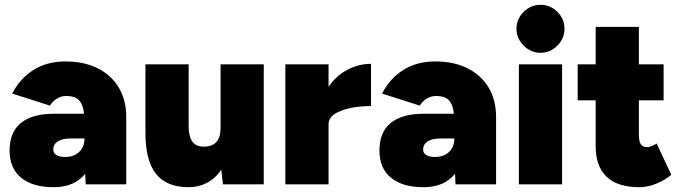

<svg xmlns="http://www.w3.org/2000/svg" viewBox="-20 -768 2842 800"><path d="M335 -44Q290 12 204 12Q116 12 68 -27.5Q20 -67 20 -141Q20 -218 67.5 -256Q115 -294 204 -294H330Q327 -330 310.5 -349Q294 -368 256 -368Q215 -368 188 -328L31 -378Q63 -441 119.5 -476.5Q176 -512 252 -512Q331 -512 388 -483Q445 -454 475.5 -402Q506 -350 506 -281V0H337ZM251 -114Q288 -114 310 -135Q332 -156 332 -191H275Q240 -191 221 -179Q202 -167 202 -145Q202 -130 215 -122Q228 -114 251 -114Z M902 -61Q878 -25 843 -6.5Q808 12 766 12Q674 12 630 -43.5Q586 -99 586 -214V-500H766V-244Q766 -199 781.5 -178Q797 -157 829 -157Q899 -157 899 -234V-500H1079V0H909Z M1169 -500H1349V-406Q1380 -452 1427 -477Q1474 -502 1526 -502V-326Q1451 -326 1400 -306Q1349 -286 1349 -251V0H1169Z M1876 -44Q1831 12 1745 12Q1657 12 1609 -27.5Q1561 -67 1561 -141Q1561 -218 1608.5 -256Q1656 -294 1745 -294H1871Q1868 -330 1851.5 -349Q1835 -368 1797 -368Q1756 -368 1729 -328L1572 -378Q1604 -441 1660.5 -476.5Q1717 -512 1793 -512Q1872 -512 1929 -483Q1986 -454 2016.5 -402Q2047 -350 2047 -281V0H1878ZM1792 -114Q1829 -114 1851 -135Q1873 -156 1873 -191H1816Q1781 -191 1762 -179Q1743 -167 1743 -145Q1743 -130 1756 -122Q1769 -114 1792 -114Z M2142 -500H2322V0H2142ZM2132 -648Q2132 -689 2162 -718.5Q2192 -748 2232 -748Q2273 -748 2302.5 -718.5Q2332 -689 2332 -648Q2332 -608 2302.5 -578Q2273 -548 2232 -548Q2192 -548 2162 -578Q2132 -608 2132 -648Z M2462 -158V-350H2387V-500H2462V-656H2642V-500H2745V-350H2642V-207Q2642 -179 2650 -167Q2658 -155 2677 -155Q2685 -155 2697 -160Q2709 -165 2716 -170L2777 -40Q2752 -18 2715.5 -3Q2679 12 2645 12Q2553 12 2507.5 -31.5Q2462 -75 2462 -158Z"/></svg>

Font: Oak Sans Black
Style: Regular
Weight: 900
Designer: Erik Kennedy, Walven
Foundry: Erik Kennedy, Walven
Version: Version 1.000